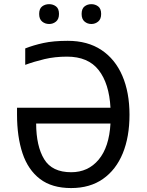

<svg xmlns="http://www.w3.org/2000/svg" viewBox="-20 -907 718 936"><path d="M306.6 -630.9Q247.6 -630.9 197 -618.9Q146.5 -606.9 103 -590.8V-670.9Q142.1 -686.5 191.4 -697.3Q240.7 -708 310.1 -708Q407.2 -708 474.4 -663.3Q541.5 -618.7 576.4 -537.6Q611.3 -456.5 611.3 -347.7Q611.3 -239.7 578.4 -159.4Q545.4 -79.1 481.9 -34.7Q418.5 9.8 326.7 9.8Q232.9 9.8 174.8 -34.7Q116.7 -79.1 89.8 -159.7Q63 -240.2 63 -348.6V-381.8H518.6Q512.2 -500 460.9 -565.4Q409.7 -630.9 306.6 -630.9ZM327.1 -67.4Q409.7 -67.4 460.9 -128.7Q512.2 -189.9 518.6 -304.7H156.2Q156.7 -194.3 195.3 -130.9Q233.9 -67.4 327.1 -67.4ZM170.9 -838.9Q170.9 -864.7 185.3 -875.7Q199.7 -886.7 219.7 -886.7Q238.8 -886.7 253.2 -875.7Q267.6 -864.7 267.6 -838.9Q267.6 -814 253.2 -802Q238.8 -790 219.7 -790Q199.7 -790 185.3 -802Q170.9 -814 170.9 -838.9ZM377.9 -838.9Q377.9 -864.7 392.1 -875.7Q406.2 -886.7 425.3 -886.7Q444.3 -886.7 458.7 -875.7Q473.1 -864.7 473.1 -838.9Q473.1 -814 458.7 -802Q444.3 -790 425.3 -790Q406.2 -790 392.1 -802Q377.9 -814 377.9 -838.9Z"/></svg>

Font: Lunasima
Style: Regular
Weight: 400
Designer: The DocRepair Project, Monotype Design Team
Foundry: Google
Version: Version 2.009